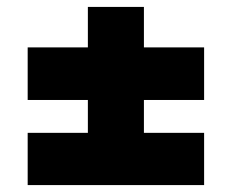

<svg xmlns="http://www.w3.org/2000/svg" viewBox="-20 -646 669 555"><path d="M396 -357V-262H570V-111H60V-262H234V-357H60V-509H234V-626H396V-509H570V-357Z"/></svg>

Font: IBM-Poppins
Style: Poppins-Bold
Weight: 700
Designer: Mike Abbink, Paul van der Laan, Pieter van Rosmalen, Ben Mitchell, Mark Frömberg
Foundry: Bold Monday
Version: Version 1.1